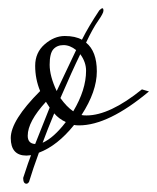

<svg xmlns="http://www.w3.org/2000/svg" viewBox="-20 -365 380 464"><path d="M83 -20Q110 -32 139 -70Q122 -78 111 -91Q94 -50 83 -20ZM47 -37Q47 -18 65 -17L100 -105Q99 -107 91 -119Q47 -71 47 -37ZM117 -145 164 -244Q149 -256 133.5 -256Q118 -256 109 -246Q100 -236 100 -208.5Q100 -181 117 -145ZM188 -194Q188 -215 174 -234Q154 -193 126 -128Q141 -107 157 -96Q188 -148 188 -194ZM189 -86Q245 -86 323 -149L340 -144Q242 -62 171 -62Q163 -62 159 -63Q119 -13 74 4Q60 42 50 75Q47 79 44 79Q36 79 36 65Q50 22 55 10L44 11Q6 11 6 -31.5Q6 -74 77 -145Q65 -174 65 -206Q65 -238 88 -258Q111 -278 136.5 -278Q162 -278 178 -269Q194 -301 220 -340Q225 -345 227.5 -345Q230 -345 230 -339Q230 -333 217 -314.5Q204 -296 188 -262Q214 -241 214 -192.5Q214 -144 177 -87Q181 -86 189 -86Z"/></svg>

Font: Mrs Saint Delafield
Style: Regular
Weight: 400
Designer: Alejandro Paul
Foundry: Alejandro Paul
Version: Version 1.000